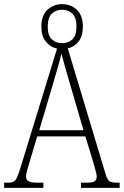

<svg xmlns="http://www.w3.org/2000/svg" viewBox="-22 -909 599 929"><path d="M-2 0V-25H17Q43 -25 53 -38Q63 -51 77 -97L254 -674Q221 -681 199.5 -708Q178 -735 178 -780Q178 -834 207.5 -861.5Q237 -889 279 -889Q321 -889 350 -861.5Q379 -834 379 -780Q379 -735 358.5 -708.5Q338 -682 306 -675L490 -63Q498 -38 508.5 -31.5Q519 -25 544 -25H557V0H370V-25H394Q426 -25 436 -32Q446 -39 446 -56Q446 -65 440 -85Q434 -105 429 -125L391 -249H158L124 -135Q119 -118 111.5 -93Q104 -68 104 -55Q104 -39 116.5 -32Q129 -25 161 -25H188V0ZM279 -700Q308 -700 328 -718.5Q348 -737 348 -780Q348 -824 328 -843Q308 -862 279 -862Q249 -862 229 -843Q209 -824 209 -780Q209 -737 229 -718.5Q249 -700 279 -700ZM168 -279H382L320 -491Q305 -542 293.5 -582.5Q282 -623 275 -650Q270 -624 258 -584.5Q246 -545 235 -505Z"/></svg>

Font: Noto Serif Tamil Condensed ExtraLight
Style: Italic
Weight: 200
Width: 3
Italic angle: -12°
Designer: Indian Type Foundry, Tom Grace, and the Monotype Design Team
Foundry: Monotype Imaging Inc.
Version: Version 2.003; ttfautohint (v1.8.4.7-5d5b)